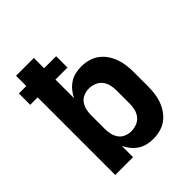

<svg xmlns="http://www.w3.org/2000/svg" viewBox="-203 -867 1006 1006"><g transform="rotate(-45 300.0 -363.5)"><path d="M355 8Q332 8 310 3Q288 -2 269 -14.5Q250 -27 235.5 -44.5Q221 -62 211 -83V0H79V-575H24V-659H79V-735H211V-659H300V-575H211V-437Q221 -458 235.5 -475.5Q250 -493 269 -505.5Q288 -518 310 -523Q332 -528 355 -528Q381 -528 407 -521Q433 -514 454 -498.5Q475 -483 490 -461Q505 -439 514 -414Q523 -389 526 -362.5Q529 -336 529 -310V-210Q529 -184 526 -157.5Q523 -131 514 -106Q505 -81 490 -59Q475 -37 454 -21.5Q433 -6 407 1Q381 8 355 8ZM301 -102Q321 -102 341 -109.5Q361 -117 374 -133Q387 -149 392 -169.5Q397 -190 397 -210V-310Q397 -330 392 -350.5Q387 -371 374 -387Q361 -403 341 -410.5Q321 -418 301 -418Q281 -418 262 -410Q243 -402 231.5 -386Q220 -370 215.5 -350Q211 -330 211 -310V-210Q211 -190 215.5 -170Q220 -150 231.5 -134Q243 -118 262 -110Q281 -102 301 -102Z"/></g></svg>

Font: Iosevka Custom XBdEx
Style: Regular
Weight: 800
Width: 7
Monospace: yes
Designer: Belleve Invis
Foundry: Belleve Invis
Version: Version 11.2.4; ttfautohint (v1.8.4)